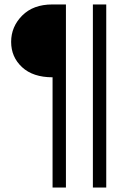

<svg xmlns="http://www.w3.org/2000/svg" viewBox="-20 -694 573 862"><path d="M457 148H397V-674H457ZM276 148H216V-347Q128 -347 79 -392.5Q30 -438 30 -506Q30 -574 79.5 -624Q129 -674 215 -674H276Z"/></svg>

Font: Hind Mysuru Light
Style: Regular
Weight: 300
Designer: Manushi Parikh, Hitesh Malaviya
Foundry: Indian Type Foundry
Version: Version 0.703;PS 1.0;hotconv 1.0.86;makeotf.lib2.5.63406